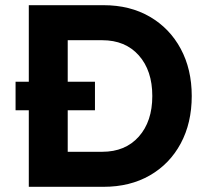

<svg xmlns="http://www.w3.org/2000/svg" viewBox="-20 -720 804 740"><path d="M91 0V-295H40V-405H91V-700H379Q481 -700 557.5 -655.5Q634 -611 676.5 -532Q719 -453 719 -350Q719 -246 676.5 -167Q634 -88 557.5 -44Q481 0 379 0ZM346 -295H241V-135H374Q463 -135 515 -193.5Q567 -252 567 -350Q567 -448 515 -506.5Q463 -565 374 -565H241V-405H346Z"/></svg>

Font: Readex Pro SemiBold
Style: Regular
Weight: 600
Designer: Bonnie Shaver-Troup, Thomas Jockin
Foundry: Lexend
Version: Version 1.204; ttfautohint (v1.8.4.7-5d5b)